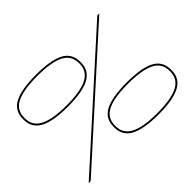

<svg xmlns="http://www.w3.org/2000/svg" viewBox="-146 -913 1150 1150"><g transform="rotate(-45 429.0 -338.0)"><path d="M616 5.5Q492 5.5 432.5 -26.2Q373 -58 373 -127V-133Q373 -203.5 432.5 -234.5Q492 -265.5 616 -265.5Q739.5 -265.5 799 -234.5Q858.5 -203.5 858.5 -133V-127Q858.5 -58 799 -26.2Q739.5 5.5 616 5.5ZM265 -411.5Q141 -411.5 81.5 -443.2Q22 -475 22 -544V-550Q22 -620.5 81.5 -651.5Q141 -682.5 265 -682.5Q388.5 -682.5 448 -651.5Q507.5 -620.5 507.5 -550V-544Q507.5 -475 448 -443.2Q388.5 -411.5 265 -411.5ZM616 -5.5Q733.5 -5.5 790.5 -34.8Q847.5 -64 847.5 -128V-132Q847.5 -197.5 790.5 -226Q733.5 -254.5 616 -254.5Q498 -254.5 441 -226Q384 -197.5 384 -132V-128Q384 -64 441 -34.8Q498 -5.5 616 -5.5ZM265 -422.5Q382.5 -422.5 439.5 -451.8Q496.5 -481 496.5 -545V-549Q496.5 -614.5 439.5 -643Q382.5 -671.5 265 -671.5Q147 -671.5 90 -643Q33 -614.5 33 -549V-545Q33 -481 90 -451.8Q147 -422.5 265 -422.5ZM29 0 776 -674H793L46 0Z"/></g></svg>

Font: Anybody UltraExpanded Thin
Style: Regular
Weight: 100
Width: 9
Designer: Tyler Finck
Foundry: Etcetera Type Company
Version: Version 1.010; ttfautohint (v1.8.3) -l 8 -r 50 -G 200 -x 14 